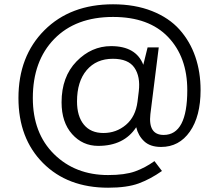

<svg xmlns="http://www.w3.org/2000/svg" viewBox="-20 -680 1025 895"><path d="M507 -660Q609 -660 688.5 -628.5Q768 -597 817 -542Q866 -487 890.5 -415.5Q915 -344 915 -260Q915 -138 865 -66.5Q815 5 731 5Q680 5 652 -21.5Q624 -48 615 -87Q558 0 438 0Q365 0 316 -55Q267 -110 267 -203Q267 -322 336.5 -393.5Q406 -465 498 -465Q614 -465 648 -378L668 -459H720L681 -148Q670 -51 743 -51Q853 -51 853 -260Q853 -414 763.5 -507.5Q674 -601 507 -601Q333 -601 233 -498.5Q133 -396 133 -223Q133 -59 232 38.5Q331 136 484 136Q562 136 609.5 119Q657 102 700 71L735 117Q681 155 626.5 175Q572 195 484 195Q295 195 180.5 80Q66 -35 66 -223Q66 -418 187 -539Q308 -660 507 -660ZM506 -406Q429 -406 384 -353Q339 -300 339 -207Q339 -138 371 -99Q403 -60 462 -60Q522 -60 567 -98Q612 -136 621 -206L627 -255Q635 -323 606.5 -364.5Q578 -406 506 -406Z"/></svg>

Font: Work Sans
Style: Regular
Weight: 400
Designer: Wei Huang
Foundry: Wei Huang
Version: Version 1.032;PS 001.032;hotconv 1.0.70;makeotf.lib2.5.58329